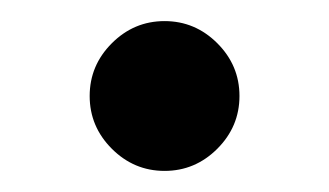

<svg xmlns="http://www.w3.org/2000/svg" viewBox="-20 -150 312 182"><path d="M86 -9Q65 -30 65 -59Q65 -88 86 -109Q107 -130 136 -130Q165 -130 186 -109Q207 -88 207 -59Q207 -30 186 -9Q165 12 136 12Q107 12 86 -9Z"/></svg>

Font: Voces
Style: Regular
Weight: 400
Designer: Ana Paula Megda, Pablo Ugerman
Foundry: Ana Paula Megda, Pablo Ugerman
Version: Version 1.003